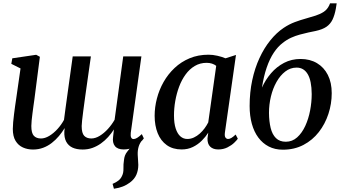

<svg xmlns="http://www.w3.org/2000/svg" viewBox="-20 -882 2036 1146"><path d="M660 244.5 652 215.5Q674 206 687.5 195.2Q701 184.5 708.5 167.5Q717.5 149.5 716.8 124.2Q716 99 720 73.5Q722.5 44.5 738.5 24.5Q754.5 4.5 766 -10.5L830.5 -48Q813.5 -27.5 807.2 -5.5Q801 16.5 802 42Q802 55 803.8 71Q805.5 87 805.5 102Q805.5 134 794 160.8Q782.5 187.5 755.5 207.5Q737 221.5 714.2 230.8Q691.5 240 660 244.5ZM185 -287Q182.5 -269.5 179.5 -248.2Q176.5 -227 173.8 -205.2Q171 -183.5 169 -163.8Q167 -144 167 -130Q167 -87.5 182 -71.5Q197 -55.5 224.5 -55.5Q248.5 -55.5 274.2 -71Q300 -86.5 323 -111.8Q346 -137 362 -166.5Q366.5 -201 371.5 -238.5Q376.5 -276 381.5 -311Q387 -350.5 392.5 -390.5Q398 -430.5 403.5 -469.8Q409 -509 414 -545.5H522.5Q512 -472 503.5 -411.5Q495 -351 488.2 -303.2Q481.5 -255.5 477 -220.2Q472.5 -185 470 -162.5Q467.5 -140 467.5 -129.5Q467.5 -87.5 482.5 -71.5Q497.5 -55.5 525 -55.5Q549.5 -55.5 575.2 -71.2Q601 -87 624 -112.2Q647 -137.5 664 -167L715.5 -545.5H824L760.5 -89Q758.5 -70 763 -61Q767.5 -52 777 -52Q786.5 -52 798 -58.8Q809.5 -65.5 826.5 -81.5L838.5 -56Q832.5 -46.5 816 -30.8Q799.5 -15 774.8 -2.5Q750 10 718.5 10Q682 10 666 -10Q650 -30 655 -65L660 -109.5Q645 -86 625.5 -64.2Q606 -42.5 582.5 -25.8Q559 -9 531.8 0.8Q504.5 10.5 473.5 10.5Q437 10.5 412.2 -1.2Q387.5 -13 375 -36.8Q362.5 -60.5 364 -97L366 -117.5Q351 -93 331.8 -70Q312.5 -47 289 -28.8Q265.5 -10.5 237.5 0Q209.5 10.5 177 10.5Q144 10.5 116.8 -1.8Q89.5 -14 73 -41Q56.5 -68 56.5 -112.5Q56.5 -128.5 58.5 -151.8Q60.5 -175 63.8 -200.5Q67 -226 70.2 -249.2Q73.5 -272.5 76 -288.5L102.5 -473.5L47.5 -501L53.5 -534L196 -555L218 -543Z M1322.5 -91.5Q1319.5 -69.5 1325.8 -61Q1332 -52.5 1341.5 -52.5Q1350.5 -52.5 1361.2 -58.8Q1372 -65 1386.5 -79L1399.5 -54Q1394 -45.5 1378 -30Q1362 -14.5 1337.5 -2.2Q1313 10 1282.5 10Q1252 10 1234.8 -6.5Q1217.5 -23 1218.5 -56.5L1223 -90Q1207.5 -65.5 1184.5 -42.5Q1161.5 -19.5 1131.5 -4.8Q1101.5 10 1064 10Q1011.5 10 975.5 -15.8Q939.5 -41.5 921.2 -87Q903 -132.5 903 -191Q903 -242 916.5 -294Q930 -346 956.5 -392.8Q983 -439.5 1022 -476.2Q1061 -513 1111.8 -534.2Q1162.5 -555.5 1224.5 -555.5Q1250 -555.5 1277.5 -549.2Q1305 -543 1326 -534L1388.5 -554ZM1270.5 -489Q1260 -497.5 1245.5 -502.2Q1231 -507 1213.5 -507Q1174 -507 1142.5 -488.2Q1111 -469.5 1087.8 -437.5Q1064.5 -405.5 1049.2 -364.8Q1034 -324 1026.2 -279.8Q1018.5 -235.5 1018.5 -193Q1018.5 -146 1028.8 -114.8Q1039 -83.5 1056.8 -68Q1074.5 -52.5 1098 -52.5Q1118.5 -52.5 1137.2 -61.2Q1156 -70 1172 -84.2Q1188 -98.5 1201 -116Q1214 -133.5 1223 -151.5Z M1989.5 -862 1984.5 -830Q1977.5 -791.5 1964.8 -765Q1952 -738.5 1928.5 -722.2Q1905 -706 1863.5 -697Q1854 -695 1843 -692.8Q1832 -690.5 1820 -688Q1795.5 -682.5 1769.5 -675.5Q1743.5 -668.5 1717.5 -656.8Q1691.5 -645 1667 -625.5Q1639 -604.5 1614.5 -568Q1590 -531.5 1572 -479.2Q1554 -427 1543.5 -359Q1564.5 -406 1597.8 -444.8Q1631 -483.5 1675.5 -506.8Q1720 -530 1774 -530Q1830 -530 1871.8 -505.2Q1913.5 -480.5 1936.8 -434.8Q1960 -389 1960 -326Q1960 -262.5 1940.2 -202.2Q1920.5 -142 1883 -93.8Q1845.5 -45.5 1791.2 -17Q1737 11.5 1668 11.5Q1621 11.5 1584.2 -7.5Q1547.5 -26.5 1522 -60.8Q1496.5 -95 1483.2 -143Q1470 -191 1470 -249Q1470 -331 1485.5 -403.2Q1501 -475.5 1528.8 -535.5Q1556.5 -595.5 1593.5 -641.2Q1630.5 -687 1673 -715.5Q1706 -737.5 1739.5 -750Q1773 -762.5 1804.8 -771.2Q1836.5 -780 1863.8 -788.8Q1891 -797.5 1912 -811.2Q1933 -825 1944.5 -849L1950 -862ZM1750.5 -478.5Q1713 -478.5 1682.8 -455.2Q1652.5 -432 1630.5 -393Q1608.5 -354 1597 -306Q1585.5 -258 1585.5 -208Q1586 -157 1595.5 -118.2Q1605 -79.5 1627 -57.8Q1649 -36 1686 -36Q1724.5 -36 1753.5 -62Q1782.5 -88 1802 -130.2Q1821.5 -172.5 1831 -222.5Q1840.5 -272.5 1840.5 -320.5Q1840 -400 1816.8 -439.2Q1793.5 -478.5 1750.5 -478.5Z"/></svg>

Font: Merriweather 48pt Medium
Style: Italic
Weight: 500
Italic angle: -7.8°
Version: Version 2.101